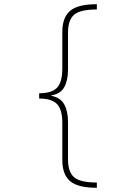

<svg xmlns="http://www.w3.org/2000/svg" viewBox="-20 -734 640 912"><path d="M440 158Q350 158 313 126.5Q276 95 276 26V-151Q276 -213 251 -239.5Q226 -266 166 -266V-291Q226 -291 251 -317.5Q276 -344 276 -408V-582Q276 -651 313 -682.5Q350 -714 440 -714V-689Q361 -689 332 -664Q303 -639 303 -579V-403Q303 -353 285.5 -320.5Q268 -288 224 -281V-279Q268 -270 285.5 -237.5Q303 -205 303 -155V23Q303 83 332 108Q361 133 440 133Z"/></svg>

Font: Noto Sans Mono Thin
Style: Regular
Weight: 100
Designer: Monotype Design Team
Foundry: Monotype Imaging Inc.
Version: Version 2.014